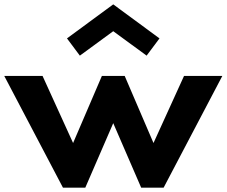

<svg xmlns="http://www.w3.org/2000/svg" viewBox="-26 -860 1040 880"><path d="M262.5 0 -6.5 -512H169L309 -204.5L441 -512H545.5L677.5 -204.5L817.5 -512H993L724 0H621L493 -295.5L365 0ZM340 -605 281 -684 493 -840 705 -684 646 -605 493 -717Z"/></svg>

Font: Spartan Thin
Style: Bold
Weight: 700
Version: Version 1.004